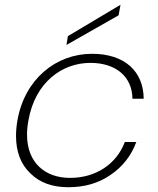

<svg xmlns="http://www.w3.org/2000/svg" viewBox="-20 -775 661 803"><path d="M47 -207C47 -140 67 -88 107 -50C146 -11 199 8 266 8C334 8 393 -9 443 -44C493 -78 529 -124 550 -181H502C467 -88 380 -31 273 -31C168 -31 93 -95 93 -212C93 -231 95 -251 99 -272C127 -431 240 -512 358 -512C465 -512 533 -454 534 -362H581C580 -477 501 -550 365 -550C213 -550 83 -443 53 -272C49 -249 47 -228 47 -207ZM258 -587 476 -711 484 -755 264 -624Z"/></svg>

Font: Momo Neue ExtLt
Style: Italic
Weight: 200
Italic angle: -10°
Designer: Ninad Kale (Devanagari), Jonny Pinhorn (Latin)
Foundry: Indian Type Foundry
Version: 4.004